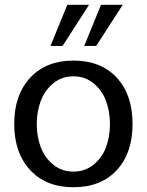

<svg xmlns="http://www.w3.org/2000/svg" viewBox="-20 -764 612 798"><path d="M437 -248Q437 -300.3 420.7 -344.5Q404.3 -388.7 368.9 -417.7Q333.5 -446.8 285.2 -446.8Q236.8 -446.8 201.4 -417.7Q166 -388.7 149.4 -344.5Q132.8 -300.3 132.8 -248Q132.8 -196.3 149.4 -152.3Q166 -108.4 201.4 -79.6Q236.8 -50.8 285.2 -50.8Q333.5 -50.8 368.9 -79.6Q404.3 -108.4 420.7 -152.3Q437 -196.3 437 -248ZM530.8 -250V-248Q530.8 -127.4 465.1 -56.6Q399.4 14.2 285.2 14.2Q171.4 14.2 105.2 -57.4Q39.1 -128.9 39.1 -249Q39.1 -369.1 105.2 -440.7Q171.4 -512.2 285.2 -512.2Q399.4 -512.2 465.1 -441.4Q530.8 -370.6 530.8 -250ZM350.1 -744.1 240.2 -573.2H189.9L259.8 -744.1ZM490.2 -744.1 379.9 -573.2H330.1L399.9 -744.1Z"/></svg>

Font: Perun
Style: Regular
Weight: 400
Version: Version 1.0000